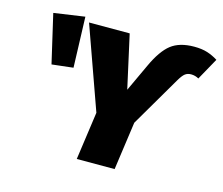

<svg xmlns="http://www.w3.org/2000/svg" viewBox="-102 -855 1150 990"><g transform="rotate(15 473.5 -360.0)"><path d="M420 -256 263 -696H480L543 -412L611 -558Q651 -645 696.5 -680.5Q742 -716 820 -716Q861 -716 890.5 -706.5Q920 -697 947 -680L882 -563Q863 -574 841 -574Q822 -574 809 -564Q796 -554 779 -525L622 -257L586 0H384ZM237 -720 246 -450 132 -437 72 -696Z"/></g></svg>

Font: Fira Sans Black
Style: Italic
Weight: 900
Italic angle: -8°
Designer: Carrois Corporate & Edenspiekermann AG
Foundry: Carrois Corporate GbR & Edenspiekermann AG
Version: Version 4.203